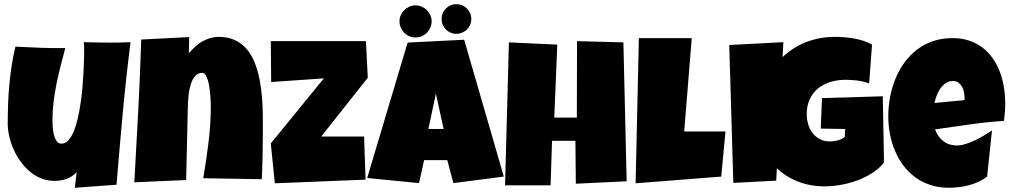

<svg xmlns="http://www.w3.org/2000/svg" viewBox="-20 -890 4854 922"><path d="M606.9 -687.5Q585 -515.6 569.3 -345.5Q553.7 -175.3 539.6 -2.9L339.4 11.7L348.1 -63.5Q338.4 -52.2 325.4 -43.9Q312.5 -35.6 297.9 -30.5Q283.2 -25.4 267.6 -23.2Q252 -21 237.8 -21.5Q204.6 -22 175.3 -34.4Q146 -46.9 121.6 -67.6Q97.2 -88.4 77.6 -116Q58.1 -143.6 44.7 -174.1Q31.2 -204.6 24.2 -236.3Q17.1 -268.1 17.1 -297.9Q17.1 -341.8 18.8 -388.9Q20.5 -436 24.9 -483.4Q29.3 -530.8 36.4 -577.1Q43.5 -623.5 54.2 -666Q113.8 -663.1 173.8 -660.6Q233.9 -658.2 293.5 -659.2Q282.2 -616.7 271.2 -574Q260.3 -531.2 251.5 -488Q242.7 -444.8 237.3 -401.4Q231.9 -357.9 231.9 -313.5Q231.9 -303.2 232.9 -284.2Q233.9 -265.1 238 -246.6Q242.2 -228 250.7 -214.1Q259.3 -200.2 274.9 -200.2Q293.5 -200.2 308.1 -216.1Q322.8 -231.9 334 -258.8Q345.2 -285.6 353.3 -320.8Q361.3 -356 366.9 -394.3Q372.6 -432.6 376 -471.7Q379.4 -510.7 381.1 -545.2Q382.8 -579.6 383.5 -606.9Q384.3 -634.3 384.3 -649.4Q384.3 -659.2 383.8 -668.5Q383.3 -677.7 382.3 -687.5Q414.1 -686.5 445.3 -686Q476.6 -685.5 508.3 -685.5Q532.7 -685.5 557.4 -685.8Q582 -686 606.9 -687.5Z M1242.2 -247.1Q1242.2 -191.9 1241 -137.9Q1239.7 -84 1237.3 -29.3L956.1 -34.2Q970.7 -120.6 981.4 -206.8Q992.2 -293 992.2 -380.9Q992.2 -387.2 991.7 -401.4Q991.2 -415.5 989.7 -433.3Q988.3 -451.2 985.6 -470Q982.9 -488.8 978.3 -504.4Q973.6 -520 967 -530Q960.4 -540 951.2 -540Q934.6 -540 923.1 -530.3Q911.6 -520.5 904.1 -505.1Q896.5 -489.7 892.1 -470.7Q887.7 -451.7 885.5 -432.6Q883.3 -413.6 882.6 -396.7Q881.8 -379.9 881.8 -369.1Q879.4 -282.7 877.9 -197.5Q876.5 -112.3 874 -25.4L625 -14.6Q634.8 -187 643.8 -357.4Q652.8 -527.8 658.2 -700.2L888.7 -711.9L886.7 -633.8Q900.4 -650.4 916.3 -665Q932.1 -679.7 950.2 -690.2Q968.3 -700.7 988.5 -706.8Q1008.8 -712.9 1031.2 -712.9Q1072.8 -712.9 1104 -699.2Q1135.3 -685.5 1157.7 -662.1Q1180.2 -638.7 1195.3 -606.7Q1210.4 -574.7 1219.7 -538.6Q1229 -502.4 1233.9 -463.1Q1238.8 -423.8 1240.5 -385.7Q1242.2 -347.7 1242.2 -312Q1242.2 -276.4 1242.2 -247.1Z M1746.1 -516.6 1522.5 -234.4H1728.5L1735.4 -27.3L1299.8 -9.8L1280.3 -201.2L1535.2 -513.7L1282.2 -496.1L1280.3 -692.4H1737.3Z M2399.4 -42 2157.2 -10.7 2127.9 -121.1H2016.6L1992.2 -10.7L1743.2 -35.2L1937.5 -685.5L2209 -699.2ZM2110.4 -270.5 2073.2 -440.4 2037.1 -270.5ZM2243.2 -798.8Q2243.2 -783.7 2237.5 -770.8Q2231.9 -757.8 2222.2 -748.3Q2212.4 -738.8 2199.2 -733.2Q2186 -727.5 2170.9 -727.5Q2156.7 -727.5 2143.8 -733.2Q2130.9 -738.8 2121.3 -748.3Q2111.8 -757.8 2106.2 -770.8Q2100.6 -783.7 2100.6 -798.8Q2100.6 -813.5 2106.2 -826.4Q2111.8 -839.4 2121.3 -849.1Q2130.9 -858.9 2143.8 -864.5Q2156.7 -870.1 2170.9 -870.1Q2186 -870.1 2199.2 -864.5Q2212.4 -858.9 2222.2 -849.1Q2231.9 -839.4 2237.5 -826.4Q2243.2 -813.5 2243.2 -798.8ZM2052.7 -788.1Q2052.7 -772 2046.6 -757.8Q2040.5 -743.7 2030 -732.9Q2019.5 -722.2 2005.4 -716.1Q1991.2 -710 1975.6 -710Q1959.5 -710 1945.3 -716.1Q1931.2 -722.2 1920.9 -732.9Q1910.6 -743.7 1904.5 -757.8Q1898.4 -772 1898.4 -788.1Q1898.4 -803.2 1904.5 -816.9Q1910.6 -830.6 1920.9 -841.1Q1931.2 -851.6 1945.3 -857.9Q1959.5 -864.3 1975.6 -864.3Q1991.2 -864.3 2005.4 -857.9Q2019.5 -851.6 2030 -841.1Q2040.5 -830.6 2046.6 -816.9Q2052.7 -803.2 2052.7 -788.1Z M2989.3 -19.5 2745.1 -7.8 2743.2 -213.9H2630.9L2624 0H2405.3L2423.8 -686.5L2656.2 -675.8L2641.6 -325.2H2750L2751 -692.4L2973.6 -686.5Z M3463.9 -258.8 3443.4 -42 3032.2 -9.8 3047.9 -707H3301.8L3265.6 -258.8Z M3741.7 -687.5 3707.5 -22.5 3501.5 -11.7 3481.9 -673.8Z M4225.1 -109.4Q4202.1 -80.6 4168.5 -59.1Q4134.8 -37.6 4096.2 -23.4Q4057.6 -9.3 4017.1 -2.2Q3976.6 4.9 3939.9 4.9Q3869.1 4.9 3809.6 -19Q3750 -43 3706.8 -85.7Q3663.6 -128.4 3639.2 -187.5Q3614.7 -246.6 3614.7 -316.4Q3614.7 -369.6 3627 -419.9Q3639.2 -470.2 3661.9 -514.2Q3684.6 -558.1 3717.3 -594.7Q3750 -631.3 3791.5 -657.7Q3833 -684.1 3882.6 -698.5Q3932.1 -712.9 3987.8 -712.9Q4008.8 -712.9 4032.7 -711.2Q4056.6 -709.5 4080.3 -705.3Q4104 -701.2 4126.5 -693.8Q4148.9 -686.5 4167.5 -675.8L4153.8 -489.3Q4126.5 -499.5 4097.4 -503.2Q4068.4 -506.8 4040.5 -506.8Q4001.5 -506.8 3967.5 -496.3Q3933.6 -485.8 3908.4 -465.3Q3883.3 -444.8 3868.7 -414.1Q3854 -383.3 3854 -342.8Q3854 -317.4 3860.8 -293.7Q3867.7 -270 3881.6 -251.7Q3895.5 -233.4 3916.3 -222.2Q3937 -210.9 3964.4 -210.9Q3982.9 -210.9 4002.7 -215.8Q4022.5 -220.7 4036.6 -232.4L4038.6 -270.5L3921.4 -272.5L3927.2 -418.9Q4000 -421.4 4072.8 -423.1Q4145.5 -424.8 4219.2 -427.7Z M4807.1 -394.5Q4807.1 -352.1 4801.3 -309.6Q4717.8 -304.2 4635.3 -292.2Q4552.7 -280.3 4470.2 -268.6Q4482.9 -233.4 4510 -212.4Q4537.1 -191.4 4574.7 -191.4Q4594.2 -191.4 4617.4 -198.7Q4640.6 -206.1 4663.6 -217Q4686.5 -228 4707.5 -240.7Q4728.5 -253.4 4743.7 -263.7L4720.2 -42Q4701.2 -27.3 4679 -17.1Q4656.7 -6.8 4632.8 -0.5Q4608.9 5.9 4584.5 8.8Q4560.1 11.7 4536.6 11.7Q4488.3 11.7 4448.2 -1.5Q4408.2 -14.6 4375.7 -38.3Q4343.3 -62 4318.8 -94.2Q4294.4 -126.5 4278.3 -164.6Q4262.2 -202.6 4253.9 -245.1Q4245.6 -287.6 4245.6 -331.1Q4245.6 -376.5 4253.9 -421.9Q4262.2 -467.3 4279.1 -509.3Q4295.9 -551.3 4321.5 -587.2Q4347.2 -623 4381.3 -649.9Q4415.5 -676.8 4458.7 -691.9Q4502 -707 4554.2 -707Q4597.7 -707 4633.5 -695.1Q4669.4 -683.1 4697.5 -661.9Q4725.6 -640.6 4746.3 -611.3Q4767.1 -582 4780.5 -547.1Q4793.9 -512.2 4800.5 -473.4Q4807.1 -434.6 4807.1 -394.5ZM4611.8 -419.9Q4611.8 -433.6 4608.9 -448Q4606 -462.4 4599.4 -474.1Q4592.8 -485.8 4582 -493.4Q4571.3 -501 4555.2 -501Q4535.6 -501 4520.8 -490.5Q4505.9 -480 4495.1 -464.1Q4484.4 -448.2 4477.5 -429.7Q4470.7 -411.1 4467.3 -395.5L4611.8 -409.2Z"/></svg>

Font: Luckiest Guy RUS-BEL-UKR
Style: Regular
Weight: 400
Designer: Astigmatic (AOETI)
Foundry: Astigmatic (AOETI)
Version: Version 1.00 March 11, 2019, initial release